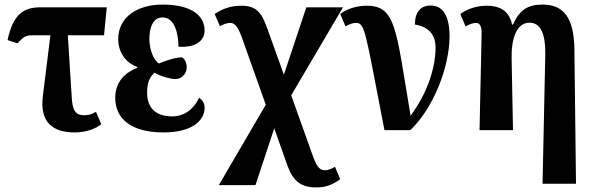

<svg xmlns="http://www.w3.org/2000/svg" viewBox="-20 -568 2597 838"><path d="M307 10C355 10 398 -6 422 -26L399 -80C379 -68 365 -65 347 -65C305 -65 296 -93 293 -145L276 -414H434L446 -536H156C84 -536 37 -507 13 -393L56 -379C84 -408 92 -414 121 -414H200L167 -148C153 -34 210 10 307 10Z M693 10C819 10 873 -42 873 -98C873 -119 862 -133 849 -141C826 -92 784 -60 732 -60C659 -60 622 -97 622 -165C622 -217 639 -235 654 -251C683 -234 725 -223 745 -223C776 -223 795 -249 795 -274C795 -297 784 -313 774 -318C743 -317 703 -303 674 -291C652 -303 632 -350 632 -397C632 -452 650 -492 689 -492C739 -492 758 -431 759 -364C843 -359 873 -397 873 -435C873 -492 827 -548 689 -548C578 -548 496 -492 496 -398C496 -342 526 -295 579 -276V-272C528 -252 483 -213 483 -141C483 -51 551 10 693 10Z M935 240H1095L1177 -8L1235 156C1260 224 1295 250 1360 250C1401 250 1429 240 1465 214L1442 160C1429 167 1415 175 1399 175C1381 175 1365 169 1346 114L1251 -152L1477 -536H1317L1219 -242L1145 -448C1121 -516 1096 -543 1034 -543C1009 -543 965 -540 917 -507L940 -453C950 -460 969 -468 984 -468C1002 -468 1016 -458 1035 -406L1140 -111Z M1658 0H1771C1871 -95 1942 -275 1942 -409C1942 -496 1915 -544 1859 -544C1823 -544 1791 -523 1791 -461C1833 -454 1881 -432 1881 -360C1881 -284 1853 -172 1772 -63C1708 -442 1709 -543 1580 -543C1543 -543 1497 -532 1465 -507L1488 -453C1506 -463 1520 -468 1533 -468C1574 -468 1573 -436 1658 0Z M2348 234H2494L2487 -355C2485 -490 2440 -548 2349 -548C2283 -548 2248 -525 2219 -461H2215C2201 -528 2152 -543 2104 -543C2054 -543 2014 -525 1989 -507L2012 -453C2029 -462 2045 -468 2057 -468C2074 -468 2083 -455 2082 -418L2073 0H2219L2213 -312C2211 -393 2232 -469 2291 -469C2340 -469 2361 -419 2360 -333Z"/></svg>

Font: Noto Serif Condensed
Style: Bold
Weight: 700
Width: 3
Designer: Monotype Design Team
Foundry: Monotype Imaging Inc.
Version: Version 2.015